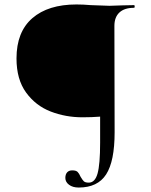

<svg xmlns="http://www.w3.org/2000/svg" viewBox="-20 -648 679 861"><path d="M273 150Q273 134 281 125Q289 116 304 116Q321 116 328 123Q335 130 341 144Q349 158 355.5 164.5Q362 171 378 171Q406 171 417.5 130Q429 89 429 -8V-125Q393 -122 350 -122Q274 -122 207 -148Q140 -174 97 -233Q54 -292 54 -386Q54 -505 125 -566.5Q196 -628 323 -628Q353 -628 387 -625Q462 -622 471 -622Q491 -622 531 -624L581 -625Q584 -625 584 -619Q584 -613 581 -613Q538 -613 515.5 -592Q493 -571 493 -532L494 -55Q494 75 456 134Q418 193 333 193Q306 193 289.5 180.5Q273 168 273 150Z"/></svg>

Font: Cormorant Garamond
Style: Regular
Weight: 400
Designer: Christian Thalmann (Catharsis Fonts)
Version: Version 3.000